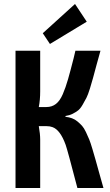

<svg xmlns="http://www.w3.org/2000/svg" viewBox="-20 -945 555 965"><path d="M231 -724 195 -778 357 -925 416 -836ZM309 -362V-358Q327 -356 342 -350.5Q357 -345 370 -334Q383 -323 392.5 -312.5Q402 -302 412 -281Q422 -260 428.5 -244Q435 -228 444.5 -196Q454 -164 460.5 -141Q467 -118 479 -74.5Q491 -31 500 0H369Q319 -192 310 -217Q283 -292 244 -306Q231 -311 214 -311H175Q182 -271 182 -243V0H58V-690H182V-486Q182 -443 175 -407H213Q241 -407 261 -422.5Q281 -438 295.5 -471.5Q310 -505 322 -547Q334 -589 350 -652Q356 -677 359 -690H485Q477 -662 465 -618Q453 -574 447.5 -553Q442 -532 432 -500Q422 -468 414.5 -453.5Q407 -439 395.5 -419Q384 -399 372.5 -390Q361 -381 345 -373Q329 -365 309 -362Z"/></svg>

Font: Exo 2 Semi Bold Condensed
Style: Regular
Weight: 600
Width: 3
Designer: Natanael Gama
Version: Version 1.001;PS 001.001;hotconv 1.0.70;makeotf.lib2.5.58329